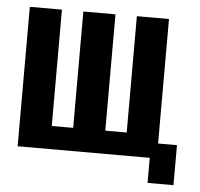

<svg xmlns="http://www.w3.org/2000/svg" viewBox="-46 -542 708 679"><g transform="rotate(5 308.0 -203.0)"><path d="M502 89V0H33V-495H147V-82H223V-495H337V-82H413V-495H527V-53H594V89Z"/></g></svg>

Font: Alumni Sans
Style: Bold
Weight: 700
Designer: Robert E. Leuschke
Foundry: Robert E. Leuschke
Version: Version 1.018